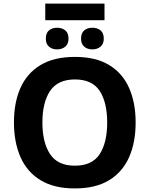

<svg xmlns="http://www.w3.org/2000/svg" viewBox="-20 -1043 836 1073"><path d="M738 -358Q738 -247 701.5 -164.5Q665 -82 590 -36Q515 10 398 10Q282 10 206.5 -36Q131 -82 94.5 -165Q58 -248 58 -359Q58 -470 94.5 -552Q131 -634 206.5 -679.5Q282 -725 399 -725Q515 -725 590 -679.5Q665 -634 701.5 -551.5Q738 -469 738 -358ZM217 -358Q217 -246 260 -181.5Q303 -117 398 -117Q495 -117 537 -181.5Q579 -246 579 -358Q579 -471 537 -535Q495 -599 399 -599Q303 -599 260 -535Q217 -471 217 -358ZM564 -1023V-930H233V-1023ZM299 -888Q327 -888 345 -873Q363 -858 363 -827Q363 -798 345 -782.5Q327 -767 299 -767Q271 -767 253.5 -782.5Q236 -798 236 -827Q236 -858 253.5 -873Q271 -888 299 -888ZM496 -888Q524 -888 542 -873Q560 -858 560 -827Q560 -798 542 -782.5Q524 -767 496 -767Q468 -767 450.5 -782.5Q433 -798 433 -827Q433 -858 450.5 -873Q468 -888 496 -888Z"/></svg>

Font: Noto IKEA Latin
Style: Bold
Weight: 700
Designer: Monotype Design Team
Foundry: Monotype Imaging Inc.
Version: Version 1.0